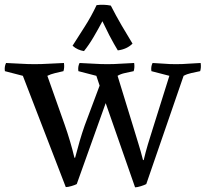

<svg xmlns="http://www.w3.org/2000/svg" viewBox="-25 -775 881 823"><path d="M428 -333 304 14Q297 18 281.5 22.5Q266 27 257 27L73 -450L-4 -470Q-7 -489 1 -505Q28 -504 61.5 -502Q95 -500 123 -500Q152 -500 186.5 -502Q221 -504 249 -505Q252 -486 247 -470Q229 -466 210.5 -461.5Q192 -457 178 -450L252 -241Q264 -207 275 -170Q286 -133 294 -99H297Q306 -134 316.5 -170Q327 -206 338 -237L402 -408L388 -450L311 -470Q308 -489 316 -505Q343 -504 375 -502Q407 -500 435 -500Q464 -500 493 -502Q522 -504 550 -505Q553 -486 548 -470Q530 -466 511 -462Q492 -458 479 -450L546 -232Q557 -195 568 -160Q579 -125 588 -89H591Q599 -123 609 -156.5Q619 -190 630 -224L701 -450L624 -470Q621 -489 629 -505Q656 -504 678.5 -502Q701 -500 729 -500Q758 -500 782.5 -502Q807 -504 835 -505Q838 -486 833 -470Q814 -466 795.5 -462Q777 -458 762 -450L602 14Q595 18 579 23Q563 28 554 28ZM543 -588Q519 -564 480 -559Q471 -574 463 -588Q455 -602 443.5 -624Q432 -646 414 -684Q396 -650 376 -616Q356 -582 335 -556Q322 -558 309.5 -563.5Q297 -569 286 -579Q310 -617 338 -660.5Q366 -704 389 -753Q404 -755 419.5 -754.5Q435 -754 450 -751Q472 -708 495.5 -667.5Q519 -627 543 -588Z"/></svg>

Font: Alike
Style: Regular
Weight: 400
Designer: Sveta Sebyakina
Foundry: Cyreal (www.cyreal.org)
Version: Version 1.301; ttfautohint (v1.8.4.7-5d5b)